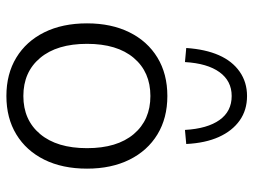

<svg xmlns="http://www.w3.org/2000/svg" viewBox="-116 -668 792 600"><g transform="rotate(90 280.0 -368.0)"><path d="M280 8Q211 8 160 -23Q109 -54 81 -110.5Q53 -167 53 -244Q53 -320 81 -376.5Q109 -433 160 -464Q211 -495 280 -495Q349 -495 400 -464Q451 -433 479 -376.5Q507 -320 507 -244Q507 -167 479 -110.5Q451 -54 400 -23Q349 8 280 8ZM280 -45Q355 -45 399 -97.5Q443 -150 443 -244Q443 -338 399 -390Q355 -442 280 -442Q205 -442 161 -390Q117 -338 117 -244Q117 -150 161 -97.5Q205 -45 280 -45ZM174 -550 130 -554Q134 -614 152.5 -656Q171 -698 204 -721Q237 -744 280 -744Q324 -744 356.5 -721Q389 -698 408 -656Q427 -614 430 -554L386 -550Q382 -620 355 -658Q328 -696 280 -696Q233 -696 205.5 -658Q178 -620 174 -550Z"/></g></svg>

Font: Nunito Sans 11pt Light
Style: Regular
Weight: 300
Version: Version 3.101;gftools[0.9.27]